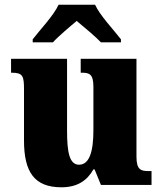

<svg xmlns="http://www.w3.org/2000/svg" viewBox="-20 -786 689 816"><path d="M119 -619V-606H205C225 -629 277 -673 306 -697C334 -674 391 -626 409 -606H494V-619C465 -657 404 -721 384 -766H229C209 -721 148 -657 119 -619ZM241 10C308 10 350 -18 377 -66H382L409 0H624V-59H612C580 -59 560 -63 560 -120V-536H323V-477H327C359 -477 377 -472 377 -417V-233C377 -142 360 -86 316 -86C275 -86 265 -139 265 -230V-536H27V-477H30C78 -477 82 -462 82 -405V-189C82 -55 126 10 241 10Z"/></svg>

Font: Noto Serif Georgian SemiCondensed Black
Style: Regular
Weight: 900
Width: 4
Designer: Monotype Design Team, Akaki Razmadze
Foundry: Google LLC
Version: Version 2.003